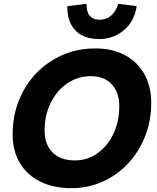

<svg xmlns="http://www.w3.org/2000/svg" viewBox="-20 -973 821 1003"><path d="M353 10Q260 10 191 -24Q122 -58 84 -121Q46 -184 46 -272Q46 -367 79 -449Q112 -531 170.5 -591.5Q229 -652 307.5 -686Q386 -720 479 -720Q567 -720 632.5 -685Q698 -650 734 -586Q770 -522 770 -435Q770 -342 738 -261Q706 -180 649 -119Q592 -58 516 -24Q440 10 353 10ZM371 -135Q437 -135 489.5 -172.5Q542 -210 572.5 -274Q603 -338 603 -418Q603 -491 563.5 -533Q524 -575 455 -575Q386 -575 331.5 -537.5Q277 -500 245 -436Q213 -372 213 -292Q213 -218 254.5 -176.5Q296 -135 371 -135ZM598 -953 694 -941Q682 -861 627 -815Q572 -769 499 -769Q416 -769 373 -815Q330 -861 332 -941L432 -953Q431 -870 501 -870Q570 -870 598 -953Z"/></svg>

Font: Livvic
Style: Bold Italic
Weight: 700
Italic angle: -10°
Designer: Jacques Le Bailly, Baron von Fonthausen
Version: Version 1.001; ttfautohint (v1.8.2)